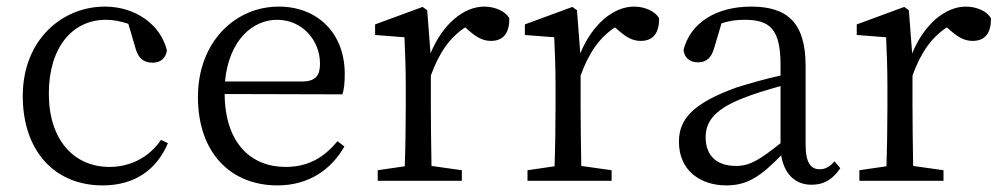

<svg xmlns="http://www.w3.org/2000/svg" viewBox="-20 -548 3032 582"><path d="M468 -124C432 -71 375 -42 312 -42C204 -42 128 -124 128 -264C128 -405 200 -488 301 -488C322 -488 345 -484 369 -476L391 -401C398 -376 412 -358 442 -358C466 -358 482 -370 486 -395C467 -474 390 -528 298 -528C168 -528 49 -427 49 -257C49 -91 145 14 291 14C389 14 455 -34 489 -114Z M662 -301C674 -428 747 -488 820 -488C897 -488 950 -425 950 -355C950 -323 940 -301 896 -301ZM1018 -262C1023 -277 1025 -298 1025 -324C1025 -449 941 -528 825 -528C693 -528 580 -421 580 -254C580 -83 681 14 821 14C914 14 983 -32 1024 -104L1003 -120C964 -73 917 -42 846 -42C740 -42 662 -115 661 -263Z M1275 -517 1261 -527 1117 -474V-442L1206 -435C1208 -388 1210 -347 1210 -283V-228C1210 -177 1209 -100 1207 -44L1125 -32V0H1380V-32L1288 -45C1287 -101 1286 -177 1286 -228V-319C1311 -388 1343 -434 1390 -465L1404 -453C1424 -436 1443 -424 1468 -424C1507 -424 1524 -449 1524 -492C1513 -514 1480 -528 1448 -528C1385 -528 1321 -474 1285 -386Z M1729 -517 1715 -527 1571 -474V-442L1660 -435C1662 -388 1664 -347 1664 -283V-228C1664 -177 1663 -100 1661 -44L1579 -32V0H1834V-32L1742 -45C1741 -101 1740 -177 1740 -228V-319C1765 -388 1797 -434 1844 -465L1858 -453C1878 -436 1897 -424 1922 -424C1961 -424 1978 -449 1978 -492C1967 -514 1934 -528 1902 -528C1839 -528 1775 -474 1739 -386Z M2346 -114C2282 -63 2253 -45 2211 -45C2157 -45 2119 -72 2119 -132C2119 -172 2137 -214 2234 -251C2261 -262 2305 -276 2346 -287ZM2510 -59C2495 -43 2483 -35 2465 -35C2438 -35 2422 -53 2422 -111V-348C2422 -478 2368 -528 2257 -528C2151 -528 2073 -479 2052 -397C2054 -373 2071 -359 2096 -359C2122 -359 2137 -374 2145 -403L2167 -477C2193 -486 2216 -488 2237 -488C2313 -488 2346 -461 2346 -351V-319C2300 -309 2252 -295 2213 -283C2077 -234 2038 -185 2038 -118C2038 -32 2102 14 2182 14C2247 14 2287 -15 2348 -77C2357 -22 2389 12 2440 12C2475 12 2503 -2 2527 -38Z M2735 -517 2721 -527 2577 -474V-442L2666 -435C2668 -388 2670 -347 2670 -283V-228C2670 -177 2669 -100 2667 -44L2585 -32V0H2840V-32L2748 -45C2747 -101 2746 -177 2746 -228V-319C2771 -388 2803 -434 2850 -465L2864 -453C2884 -436 2903 -424 2928 -424C2967 -424 2984 -449 2984 -492C2973 -514 2940 -528 2908 -528C2845 -528 2781 -474 2745 -386Z"/></svg>

Font: Source Han Serif
Style: Regular
Weight: 400
Designer: Ryoko NISHIZUKA 西塚涼子 (kana & ideographs); Frank Grießhammer (Latin, Greek & Cyrillic); Wenlong ZHANG 张文龙 (bopomofo); San
Foundry: Adobe Systems Incorporated
Version: Version 1.001;PS 1.001;hotconv 16.6.54;makeotf.lib2.5.65590